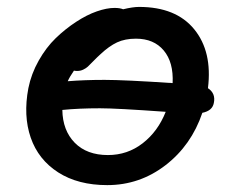

<svg xmlns="http://www.w3.org/2000/svg" viewBox="-20 -499 667 555"><path d="M290 36.1Q205.6 36.1 148.2 -0.7Q90.8 -37.6 68.8 -101.1Q46.9 -164.6 62 -244.1Q70.3 -285.6 91.8 -323.7Q113.3 -361.8 141.1 -388.7Q168.9 -415.5 200 -435.8Q231 -456.1 259.8 -466.1Q288.6 -476.1 311 -476.1Q326.7 -476.1 335.9 -472.2Q364.3 -479 381.8 -479Q488.8 -479 541.5 -414.3Q594.2 -349.6 581.1 -244.1Q604 -229 598.1 -201.2Q593.8 -178.7 564.9 -172.9Q533.2 -79.1 458.5 -21.5Q383.8 36.1 290 36.1ZM282.2 -268.1Q338.9 -268.1 479 -258.8Q481.9 -318.8 453.4 -353Q424.8 -387.2 373 -387.2Q341.3 -387.2 318.4 -376.5Q295.4 -365.7 271 -342.8Q261.7 -334.5 250.5 -323Q239.3 -311.5 234.1 -306.6Q229 -301.8 220.9 -297.9Q212.9 -293.9 203.1 -293.9Q196.8 -293.9 193.8 -294.9Q181.6 -277.3 175.8 -264.2Q224.1 -268.1 282.2 -268.1ZM269 -186Q208 -186 160.2 -181.2Q161.1 -122.1 196 -86.4Q231 -50.8 292 -50.8Q348.6 -50.8 392.6 -85Q436.5 -119.1 459 -175.8Q316.9 -186 269 -186Z"/></svg>

Font: Shantell Sans Bouncy
Style: Italic
Weight: 500
Italic angle: -11.31°
Designer: Stephen Nixon, Anya Danilova, Shantell Martin
Foundry: Arrow Type
Version: Version 1.006;[9816181b4]